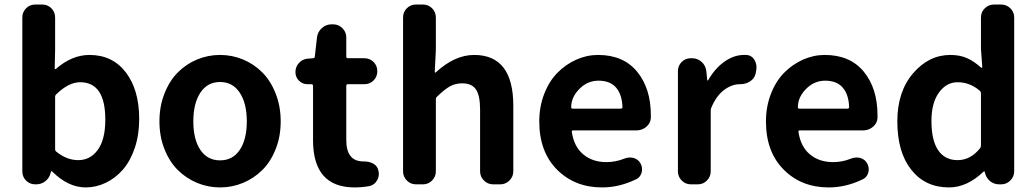

<svg xmlns="http://www.w3.org/2000/svg" viewBox="-20 -818 4599 852"><path d="M360.4 13.7Q282.2 13.7 210.9 -57.6Q210 -58.6 208.5 -58.6Q207 -58.6 207 -57.6L205.1 -52.7Q200.2 -29.3 182.1 -14.6Q164.1 0 140.6 0H136.7Q112.3 0 95.7 -16.6Q79.1 -33.2 79.1 -57.6V-740.2Q79.1 -764.6 95.7 -781.2Q112.3 -797.9 136.7 -797.9H167Q191.4 -797.9 208 -781.2Q224.6 -764.6 224.6 -740.2V-596.7L222.7 -514.6Q222.7 -512.7 224.1 -511.7Q225.6 -510.7 227.5 -511.7Q298.8 -574.2 377 -574.2Q479.5 -574.2 538.6 -496.6Q597.7 -418.9 597.7 -290Q597.7 -219.7 578.1 -161.6Q558.6 -103.5 525.4 -65.4Q492.2 -27.3 449.2 -6.8Q406.2 13.7 360.4 13.7ZM327.1 -107.4Q380.9 -107.4 414.1 -153.3Q447.3 -199.2 447.3 -287.1Q447.3 -453.1 335.9 -453.1Q285.2 -453.1 230.5 -400.4Q224.6 -395.5 224.6 -387.7V-156.2Q224.6 -148.4 230.5 -144.5Q276.4 -107.4 327.1 -107.4Z M687.5 -279.3Q687.5 -346.7 710 -403.3Q732.4 -460 769.5 -497.1Q806.6 -534.2 855 -554.2Q903.3 -574.2 956.5 -574.2Q1009.8 -574.2 1058.1 -554.2Q1106.4 -534.2 1143.6 -497.1Q1180.7 -460 1203.1 -403.3Q1225.6 -346.7 1225.6 -279.3Q1225.6 -211.9 1203.1 -155.8Q1180.7 -99.6 1143.6 -63Q1106.4 -26.4 1058.1 -6.3Q1009.8 13.7 956.5 13.7Q903.3 13.7 855 -6.3Q806.6 -26.4 769.5 -63Q732.4 -99.6 710 -155.8Q687.5 -211.9 687.5 -279.3ZM1075.2 -279.3Q1075.2 -359.4 1043.9 -406.7Q1012.7 -454.1 956.5 -454.1Q900.4 -454.1 869.1 -406.7Q837.9 -359.4 837.9 -279.3Q837.9 -199.2 869.1 -152.8Q900.4 -106.4 956.5 -106.4Q1012.7 -106.4 1043.9 -152.8Q1075.2 -199.2 1075.2 -279.3Z M1553.7 13.7Q1369.1 13.7 1369.1 -196.3V-436.5Q1369.1 -444.3 1362.3 -444.3H1344.7Q1322.3 -444.3 1306.6 -460Q1291 -475.6 1291 -498Q1291 -521.5 1306.6 -538.6Q1322.3 -555.7 1344.7 -557.6L1369.1 -559.6Q1377 -559.6 1377 -567.4L1386.7 -652.3Q1389.6 -676.8 1408.2 -693.4Q1426.8 -710 1451.2 -710H1459Q1482.4 -710 1499.5 -692.9Q1516.6 -675.8 1516.6 -652.3V-567.4Q1516.6 -559.6 1523.4 -559.6H1596.7Q1621.1 -559.6 1637.7 -543Q1654.3 -526.4 1654.3 -502Q1654.3 -477.5 1637.7 -460.9Q1621.1 -444.3 1596.7 -444.3H1523.4Q1516.6 -444.3 1516.6 -436.5V-196.3Q1516.6 -101.6 1592.8 -101.6Q1593.8 -101.6 1594.2 -101.6Q1594.7 -101.6 1595.7 -101.6Q1618.2 -101.6 1636.7 -91.8Q1655.3 -81.1 1659.2 -60.5Q1661.1 -53.7 1661.1 -46.9Q1661.1 -31.2 1653.3 -17.6Q1641.6 2.9 1619.1 7.8Q1585.9 13.7 1553.7 13.7Z M1826.2 0Q1801.8 0 1785.2 -17.1Q1768.6 -34.2 1768.6 -57.6V-740.2Q1768.6 -764.6 1785.2 -781.2Q1801.8 -797.9 1826.2 -797.9H1856.4Q1880.9 -797.9 1897.5 -781.2Q1914.1 -764.6 1914.1 -740.2V-596.7L1909.2 -499Q1909.2 -497.1 1910.6 -496.1Q1912.1 -495.1 1914.1 -497.1Q1998 -574.2 2084 -574.2Q2257.8 -574.2 2257.8 -348.6V-57.6Q2257.8 -34.2 2240.7 -17.1Q2223.6 0 2200.2 0H2168Q2144.5 0 2127.4 -17.1Q2110.4 -34.2 2110.4 -57.6V-331.1Q2110.4 -394.5 2091.8 -421.4Q2073.2 -448.2 2031.2 -448.2Q2000 -448.2 1976.1 -434.6Q1952.1 -420.9 1919.9 -389.6Q1914.1 -384.8 1914.1 -377.9V-57.6Q1914.1 -34.2 1897.5 -17.1Q1880.9 0 1856.4 0Z M2651.4 13.7Q2530.3 13.7 2451.7 -65.4Q2373 -144.5 2373 -279.3Q2373 -344.7 2395 -401.4Q2417 -458 2453.6 -495.1Q2490.2 -532.2 2537.1 -553.2Q2584 -574.2 2633.8 -574.2Q2746.1 -574.2 2807.1 -500Q2868.2 -425.8 2868.2 -305.7Q2868.2 -300.8 2868.2 -295.9Q2867.2 -271.5 2848.1 -255.4Q2829.1 -239.3 2803.7 -239.3H2523.4Q2515.6 -239.3 2517.6 -231.4Q2527.3 -167 2568.4 -132.8Q2609.4 -98.6 2670.9 -98.6Q2711.9 -98.6 2751 -114.3Q2762.7 -119.1 2774.4 -119.1Q2783.2 -119.1 2791 -117.2Q2812.5 -111.3 2822.3 -92.8Q2829.1 -80.1 2829.1 -66.4Q2829.1 -52.7 2822.3 -40.5Q2815.4 -28.3 2802.7 -22.5Q2728.5 13.7 2651.4 13.7ZM2514.6 -341.8Q2514.6 -335.9 2521.5 -335.9H2734.4Q2742.2 -335.9 2742.2 -342.8Q2742.2 -342.8 2742.2 -342.8Q2740.2 -398.4 2713.9 -429.2Q2687.5 -460 2635.7 -460Q2591.8 -460 2557.6 -429.7Q2514.6 -390.6 2514.6 -341.8Z M3045.9 0Q3021.5 0 3004.9 -17.1Q2988.3 -34.2 2988.3 -57.6V-502Q2988.3 -526.4 3004.9 -543Q3021.5 -559.6 3045.9 -559.6H3050.8Q3075.2 -559.6 3093.3 -543.5Q3111.3 -527.3 3114.3 -502.9L3118.2 -462.9Q3118.2 -460.9 3120.1 -460.9Q3122.1 -460.9 3123 -462.9Q3153.3 -515.6 3195.3 -544.9Q3237.3 -574.2 3281.2 -574.2Q3286.1 -574.2 3291 -574.2Q3315.4 -573.2 3328.1 -551.8Q3336.9 -537.1 3336.9 -519.5Q3336.9 -512.7 3335.9 -505.9L3333 -491.2Q3328.1 -469.7 3308.6 -457Q3289.1 -444.3 3264.6 -444.3Q3263.7 -444.3 3262.7 -444.3Q3227.5 -444.3 3193.4 -418.9Q3159.2 -393.6 3136.7 -340.8Q3133.8 -334 3133.8 -327.1V-57.6Q3133.8 -34.2 3117.2 -17.1Q3100.6 0 3076.2 0Z M3657.2 13.7Q3536.1 13.7 3457.5 -65.4Q3378.9 -144.5 3378.9 -279.3Q3378.9 -344.7 3400.9 -401.4Q3422.9 -458 3459.5 -495.1Q3496.1 -532.2 3543 -553.2Q3589.8 -574.2 3639.6 -574.2Q3752 -574.2 3813 -500Q3874 -425.8 3874 -305.7Q3874 -300.8 3874 -295.9Q3873 -271.5 3854 -255.4Q3835 -239.3 3809.6 -239.3H3529.3Q3521.5 -239.3 3523.4 -231.4Q3533.2 -167 3574.2 -132.8Q3615.2 -98.6 3676.8 -98.6Q3717.8 -98.6 3756.8 -114.3Q3768.6 -119.1 3780.3 -119.1Q3789.1 -119.1 3796.9 -117.2Q3818.4 -111.3 3828.1 -92.8Q3835 -80.1 3835 -66.4Q3835 -52.7 3828.1 -40.5Q3821.3 -28.3 3808.6 -22.5Q3734.4 13.7 3657.2 13.7ZM3520.5 -341.8Q3520.5 -335.9 3527.3 -335.9H3740.2Q3748 -335.9 3748 -342.8Q3748 -342.8 3748 -342.8Q3746.1 -398.4 3719.7 -429.2Q3693.4 -460 3641.6 -460Q3597.7 -460 3563.5 -429.7Q3520.5 -390.6 3520.5 -341.8Z M4191.4 13.7Q4085.9 13.7 4023.9 -64.5Q3961.9 -142.6 3961.9 -279.3Q3961.9 -411.1 4031.7 -492.7Q4101.6 -574.2 4197.3 -574.2Q4239.3 -574.2 4271 -560.1Q4302.7 -545.9 4334 -517.6Q4335 -516.6 4336.9 -517.6Q4338.9 -518.6 4338.9 -520.5L4333 -600.6V-740.2Q4333 -764.6 4350.1 -781.2Q4367.2 -797.9 4390.6 -797.9H4422.9Q4446.3 -797.9 4463.4 -781.2Q4480.5 -764.6 4480.5 -740.2V-57.6Q4480.5 -34.2 4463.4 -17.1Q4446.3 0 4422.9 0H4414.1Q4390.6 0 4373 -14.6Q4355.5 -29.3 4350.6 -51.8L4349.6 -56.6Q4348.6 -57.6 4347.2 -57.6Q4345.7 -57.6 4344.7 -56.6Q4271.5 13.7 4191.4 13.7ZM4229.5 -107.4Q4286.1 -107.4 4328.1 -159.2Q4333 -165 4333 -171.9V-403.3Q4333 -411.1 4327.1 -416Q4283.2 -453.1 4229.5 -453.1Q4179.7 -453.1 4146.5 -407.2Q4113.3 -361.3 4113.3 -281.2Q4113.3 -195.3 4143.1 -151.4Q4172.9 -107.4 4229.5 -107.4Z"/></svg>

Font: Gen Jyuu Gothic Bold
Style: Bold
Weight: 700
Designer: [Source Han Sans]
Ryoko NISHIZUKA  (kana & ideographs); Paul D. Hunt (Latin, Greek & Cyrillic); Wenlong ZHANG  (bopomofo
Version: Version 1.002.20150607